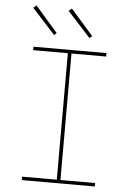

<svg xmlns="http://www.w3.org/2000/svg" viewBox="-62 -1008 725 1054"><g transform="rotate(5 300.0 -481.0)"><path d="M501 0H99V-19H290V-716H99V-735H501V-716H310V-19H501ZM401 -809 274 -948 291 -962 415 -821ZM206 -809 79 -948 96 -962 219 -821Z"/></g></svg>

Font: Iosevka Thin Extended
Style: Regular
Weight: 100
Width: 7
Monospace: yes
Designer: Belleve Invis
Foundry: Belleve Invis
Version: Version 32.5.0; ttfautohint (v1.8.4)